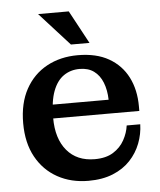

<svg xmlns="http://www.w3.org/2000/svg" viewBox="-52 -749 668 804"><g transform="rotate(-5 282.5 -347.0)"><path d="M288 10Q215 10 158 -21.5Q101 -53 68.5 -112Q36 -171 36 -254Q36 -338 68.5 -397Q101 -456 158 -487Q215 -518 288 -518L291 -460Q253 -460 224 -440Q195 -420 179 -377.5Q163 -335 163 -265Q163 -178 205 -128Q247 -78 322 -78Q369 -78 399.5 -97Q430 -116 446.5 -146Q463 -176 467 -207H524Q523 -166 508 -127Q493 -88 464 -57Q435 -26 391 -8Q347 10 288 10ZM101 -263V-321H401L525 -282V-263ZM401 -321Q400 -362 387.5 -393.5Q375 -425 351 -442.5Q327 -460 291 -460L288 -518Q366 -518 418.5 -488Q471 -458 498 -405Q525 -352 525 -282ZM264 -565 138 -704H267L342 -565Z"/></g></svg>

Font: Montagu Slab Medium
Style: Regular
Weight: 500
Version: Version 1.000